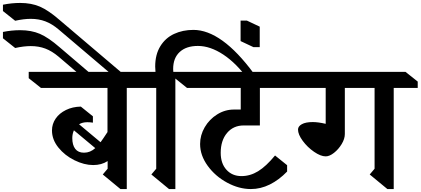

<svg xmlns="http://www.w3.org/2000/svg" viewBox="-268 -1274 2857 1304"><path d="M756 -677H593V10H550L430 -89L463 -128V-180Q422 -153 365 -153Q304 -153 238 -185.5Q172 -218 128.5 -272Q85 -326 85 -388Q85 -432 110 -468.5Q135 -505 180 -527Q225 -549 281 -550L363 -484V-441Q344 -444 325 -444Q292 -444 269 -430L415 -308Q430 -328 462 -377V-677H10L-73 -743V-786H672L756 -720ZM379 -268 234 -389Q223 -364 223 -336Q223 -289 243 -263Q263 -237 302 -237H303Q345 -237 379 -268Z M137 -1138 575 -766 541 -725 130 -1074Q85 -1112 40 -1129Q-5 -1146 -59 -1146Q-106 -1146 -165 -1133L-248 -1199V-1242Q-189 -1254 -131 -1254Q-55 -1254 3 -1229Q61 -1204 137 -1138ZM137 -953 361 -762 327 -721 130 -889Q85 -927 40 -944Q-5 -961 -59 -961Q-106 -961 -165 -948L-248 -1014V-1057Q-189 -1069 -131 -1069Q-55 -1069 3 -1044Q61 -1019 137 -953Z M1455 -776 1416 -736Q1338 -844 1249 -903Q1160 -962 1076 -962Q997 -962 952.5 -921Q908 -880 908 -805L909 -786H923V10H880L760 -89L793 -128V-677H724L648 -743V-786H788Q786 -812 786 -822Q786 -903 820.5 -959.5Q855 -1016 914 -1043.5Q973 -1071 1046 -1071H1045Q1237 -1071 1455 -776Z M1231 -236Q1231 -164 1270 -121Q1309 -78 1372 -78Q1431 -78 1485 -111Q1539 -144 1600 -218L1682 -152V-109Q1627 -52 1564.5 -21Q1502 10 1436 10Q1355 10 1274.5 -33.5Q1194 -77 1142.5 -148Q1091 -219 1091 -296Q1091 -356 1122.5 -410Q1154 -464 1207 -497Q1260 -530 1321 -530H1367V-677H1002L920 -743V-786H1724L1806 -720V-677H1497V-422H1387Q1317 -422 1274 -371Q1231 -320 1231 -236Z M1496 -954H1453L1366 -995V-1134H1409L1496 -1093Z M2406 -677V10H2363L2243 -89L2276 -128V-677H2074V-364Q2074 -331 2052.5 -295.5Q2031 -260 2000.5 -236Q1970 -212 1944 -212Q1910 -212 1865 -243Q1820 -274 1788 -317.5Q1756 -361 1756 -394Q1756 -416 1782 -430.5Q1808 -445 1856 -445Q1893 -445 1944 -433V-677H1657L1573 -743V-786H2486L2569 -720V-677Z"/></svg>

Font: Inknut Antiqua Medium
Style: Regular
Weight: 500
Designer: Claus Eggers Sørensen
Foundry: Claus Eggers Sørensen
Version: Version 1.003; ttfautohint (v1.8.2) -l 8 -r 50 -G 200 -x 14 